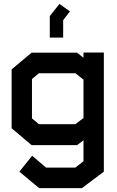

<svg xmlns="http://www.w3.org/2000/svg" viewBox="-20 -749 606 991"><path d="M403 222H182L80 137L146 55L218 116H369L411 83V-25L378 0H143L40 -87V-391L143 -477H378L411 -451V-478H516V137ZM411 -338 369 -371H181L145 -341V-138L181 -108H369L411 -140ZM237 -666 287 -729 341 -690 306 -645V-555H237Z"/></svg>

Font: Turret Road ExtraBold
Style: Regular
Weight: 800
Designer: Noponies
Foundry: Noponies
Version: Version 1.001; ttfautohint (v1.8)